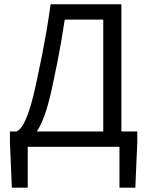

<svg xmlns="http://www.w3.org/2000/svg" viewBox="-20 -676 678 884"><path d="M107.7 0V188H34.6L25.7 -20.8V-70.7H612.1V-20.8L603.1 188H530V0ZM455.4 -31V-585.6H278.1Q269.6 -529.2 261.6 -483.6Q253.6 -438 244.9 -393.2Q236.1 -348.3 224.1 -292.2Q209.2 -220.3 193.6 -170.4Q178 -120.6 160.6 -89.2Q143.2 -57.9 123.7 -41.9Q104.1 -25.9 80.2 -22.1L55.7 -70.7Q70.1 -76.3 84.5 -98.9Q98.9 -121.4 115.2 -170.6Q131.5 -219.8 149.7 -306.6Q163.9 -372 174.2 -424.7Q184.5 -477.5 193.8 -531.7Q203.1 -585.9 213.1 -656.3H538.9V-31Z"/></svg>

Font: SourceSans3VF
Style: Regular
Weight: 200
Designer: Paul D. Hunt
Foundry: Adobe
Version: Version 3.052;hotconv 1.1.0;makeotfexe 2.6.0